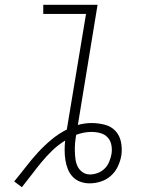

<svg xmlns="http://www.w3.org/2000/svg" viewBox="-20 -755 640 799"><path d="M71 24 39 0Q64 -30 87.5 -60.5Q111 -91 137 -119.5Q163 -148 193.5 -173.5Q224 -199 258 -216L338 -697H160V-735H386L304 -235Q318 -239 332.5 -241Q347 -243 360 -243Q389 -243 416 -236Q443 -229 460.5 -210Q478 -191 483.5 -164Q489 -137 485 -108Q481 -85 470.5 -62.5Q460 -40 441.5 -23.5Q423 -7 399.5 0.5Q376 8 353 8Q332 8 313.5 1Q295 -6 282 -20Q269 -34 262 -52Q255 -70 252 -89.5Q249 -109 249 -129.5Q249 -150 251 -170Q223 -153 198.5 -129.5Q174 -106 153 -80.5Q132 -55 112 -28.5Q92 -2 71 24ZM354 -29Q370 -29 386.5 -35Q403 -41 415.5 -53.5Q428 -66 434.5 -82Q441 -98 444 -114Q447 -133 443.5 -151.5Q440 -170 428 -183Q416 -196 398 -201Q380 -206 361 -206Q345 -206 329 -203Q313 -200 297 -194Q294 -177 292.5 -160Q291 -143 291.5 -126Q292 -109 294 -93Q296 -77 303 -62.5Q310 -48 323.5 -38.5Q337 -29 354 -29Z"/></svg>

Font: Iosevka Extralight Extended
Style: Italic
Weight: 200
Width: 7
Italic angle: -9°
Monospace: yes
Designer: Belleve Invis
Foundry: Belleve Invis
Version: Version 32.5.0; ttfautohint (v1.8.4)